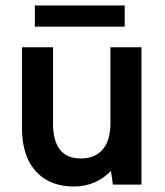

<svg xmlns="http://www.w3.org/2000/svg" viewBox="-20 -672 600 699"><path d="M107 -652H434V-575H107ZM495 0H391L384 -50Q359 -23 324 -8Q289 7 250 7Q191 7 148.5 -17.5Q106 -42 83 -89.5Q60 -137 60 -207V-500H173V-222Q173 -160 198 -127.5Q223 -95 275 -95Q325 -95 353.5 -127.5Q382 -160 382 -224V-500H495Z"/></svg>

Font: Albert Sans SemiBold
Style: Regular
Weight: 600
Designer: Andreas Rasmussen
Foundry: a.Foundry
Version: Version 1.025